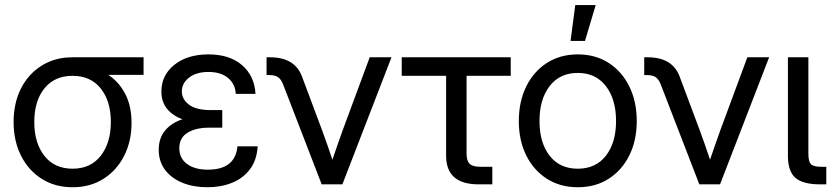

<svg xmlns="http://www.w3.org/2000/svg" viewBox="-20 -748 3385 779"><path d="M274.4 11.7Q203.1 11.7 149.2 -22.5Q95.2 -56.6 65.2 -116.5Q35.2 -176.3 35.2 -252.9Q35.2 -330.1 65.2 -389.2Q95.2 -448.2 149.2 -481.9Q203.1 -515.6 274.4 -515.6H562.5V-444.3H419.4Q462.4 -416 488 -367.2Q513.7 -318.4 513.7 -249Q513.7 -174.8 483.6 -115.7Q453.6 -56.6 399.9 -22.5Q346.2 11.7 274.4 11.7ZM274.4 -440.4Q201.7 -440.4 160.4 -389.6Q119.1 -338.9 119.1 -252.9Q119.1 -168 160.2 -115.7Q201.2 -63.5 274.4 -63.5Q347.7 -63.5 388.7 -116Q429.7 -168.5 429.7 -252.9Q429.7 -338.4 388.4 -389.4Q347.2 -440.4 274.4 -440.4Z M821.3 11.7Q765.1 11.7 720.5 -6.3Q675.8 -24.4 649.9 -58.6Q624 -92.8 624 -140.6Q624 -187 649.4 -218Q674.8 -249 720.2 -264.2Q679.2 -279.3 657 -307.4Q634.8 -335.4 634.8 -377Q634.8 -442.9 687.5 -485.1Q740.2 -527.3 825.7 -527.3Q912.1 -527.3 962.4 -483.4Q1012.7 -439.5 1016.6 -367.2H936.5Q934.6 -407.2 905.3 -431.6Q876 -456.1 825.7 -456.1Q776.9 -456.1 747.3 -433.3Q717.8 -410.6 717.8 -377Q717.8 -345.7 746.6 -323.5Q775.4 -301.3 835.9 -301.3H881.8V-230H828.1Q774.4 -230 741 -209.5Q707.5 -189 707.5 -146.5Q707.5 -106 738.8 -82.8Q770 -59.6 823.2 -59.6Q934.6 -59.6 943.4 -154.3H1025.4Q1022 -98.1 994.1 -61.3Q966.3 -24.4 921.4 -6.3Q876.5 11.7 821.3 11.7Z M1285.2 0 1128.9 -404.8Q1120.6 -426.3 1108.2 -434.8Q1095.7 -443.4 1072.8 -443.4H1061.5V-515.6H1075.2Q1175.8 -515.6 1205.1 -438L1287.1 -218.8Q1298.3 -188.5 1308.6 -158.9Q1318.8 -129.4 1328.6 -100.1Q1338.9 -129.9 1349.1 -159.4Q1359.4 -189 1370.1 -218.8L1480 -515.6H1568.4L1369.1 0Z M1921.9 0Q1790 0 1790 -116.2V-440.4H1609.9V-515.6H2052.2V-440.4H1873V-125Q1873 -95.2 1885.5 -83.3Q1897.9 -71.3 1929.7 -71.3H1977.5V0Z M2324.2 11.7Q2252.9 11.7 2199 -22.7Q2145 -57.1 2115 -117.7Q2085 -178.2 2085 -256.8Q2085 -335.9 2115 -397Q2145 -458 2199 -492.7Q2252.9 -527.3 2324.2 -527.3Q2396 -527.3 2449.7 -492.7Q2503.4 -458 2533.4 -397Q2563.5 -335.9 2563.5 -256.8Q2563.5 -178.2 2533.4 -117.7Q2503.4 -57.1 2449.7 -22.7Q2396 11.7 2324.2 11.7ZM2324.2 -63.5Q2397.5 -63.5 2438.5 -116.5Q2479.5 -169.4 2479.5 -256.8Q2479.5 -345.2 2438.2 -398.7Q2397 -452.1 2324.2 -452.1Q2251.5 -452.1 2210.2 -398.9Q2168.9 -345.7 2168.9 -256.8Q2168.9 -168.9 2210 -116.2Q2251 -63.5 2324.2 -63.5ZM2294.9 -582 2314 -727.5H2397L2353.5 -582Z M2817.4 0 2661.1 -404.8Q2652.8 -426.3 2640.4 -434.8Q2627.9 -443.4 2605 -443.4H2593.8V-515.6H2607.4Q2708 -515.6 2737.3 -438L2819.3 -218.8Q2830.6 -188.5 2840.8 -158.9Q2851.1 -129.4 2860.8 -100.1Q2871.1 -129.9 2881.3 -159.4Q2891.6 -189 2902.3 -218.8L3012.2 -515.6H3100.6L2901.4 0Z M3308.6 0Q3237.3 0 3207 -26.6Q3176.8 -53.2 3176.8 -116.2V-515.6H3259.8V-125Q3259.8 -92.3 3270.3 -81.8Q3280.8 -71.3 3312.5 -71.3H3332.5V0Z"/></svg>

Font: Inter Display
Style: Regular
Weight: 400
Designer: Rasmus Andersson
Foundry: rsms
Version: Version 4.001;git-9221beed3